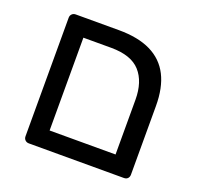

<svg xmlns="http://www.w3.org/2000/svg" viewBox="-105 -685 825 799"><g transform="rotate(20 308.0 -285.5)"><path d="M100 0Q90 0 83.5 -6.5Q77 -13 77 -23V-548Q77 -558 83.5 -564.5Q90 -571 100 -571H291Q377 -571 433 -543.5Q489 -516 516.5 -462Q544 -408 544 -327V-23Q544 -13 538 -6.5Q532 0 521 0ZM163 -80H455V-322Q455 -402 415 -446.5Q375 -491 286 -491H163Z"/></g></svg>

Font: Rubik Light
Style: Regular
Weight: 400
Version: Version 2.101